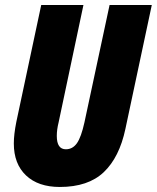

<svg xmlns="http://www.w3.org/2000/svg" viewBox="-20 -734 624 764"><path d="M218 10Q331 10 393 -49Q455 -108 479 -221L584 -714H416L316 -247Q303 -188 286 -164Q269 -140 242 -140Q206 -140 206 -193Q206 -218 213 -246L312 -714H144L45 -249Q35 -199 35 -163Q35 -82 83.5 -36Q132 10 218 10Z"/></svg>

Font: Noto Sans Display Condensed Black
Style: Italic
Weight: 900
Width: 3
Italic angle: -192°
Designer: Monotype Design Team
Foundry: Monotype Imaging Inc.
Version: Version 1.900